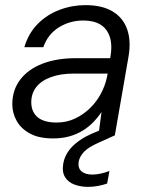

<svg xmlns="http://www.w3.org/2000/svg" viewBox="-20 -528 582 749"><path d="M187 12Q132 12 97 -7Q62 -26 45 -56.5Q28 -87 28 -121Q28 -177 59 -217.5Q90 -258 145.5 -279.5Q201 -301 275 -301H410Q419 -351 408.5 -383.5Q398 -416 372 -432Q346 -448 305 -448Q253 -448 210 -421.5Q167 -395 149 -344H75Q91 -398 127 -434.5Q163 -471 212 -489.5Q261 -508 313 -508Q379 -508 420 -483Q461 -458 476.5 -412.5Q492 -367 481 -305L428 0H364L376 -91Q362 -70 343.5 -51Q325 -32 302 -18Q279 -4 250.5 4Q222 12 187 12ZM201 -50Q239 -50 271.5 -65Q304 -80 330 -105Q356 -130 373 -161.5Q390 -193 397 -226L400 -241H269Q217 -241 179.5 -227.5Q142 -214 122 -189Q102 -164 102 -129Q102 -92 126.5 -71Q151 -50 201 -50ZM323 201Q295 201 270.5 192Q246 183 233.5 162.5Q221 142 227 109Q231 86 245 64.5Q259 43 286 23Q313 3 356 -14L415 -38L428 0L364 29Q325 46 308 64Q291 82 287 102Q283 127 297.5 140Q312 153 340 153Q354 153 371.5 149.5Q389 146 407 139L398 188Q381 194 361.5 197.5Q342 201 323 201Z"/></svg>

Font: DM Sans 24pt Light
Style: Italic
Weight: 300
Italic angle: -10°
Designer: Colophon Foundry, Jonny Pinhorn
Foundry: Colophon Foundry
Version: Version 4.004;gftools[0.9.30]